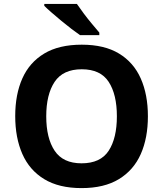

<svg xmlns="http://www.w3.org/2000/svg" viewBox="-20 -954 836 984"><path d="M738 -358Q738 -247 701.5 -164.5Q665 -82 589.5 -36Q514 10 398 10Q282 10 206.5 -36Q131 -82 94.5 -165Q58 -248 58 -359Q58 -470 94.5 -552Q131 -634 206.5 -679.5Q282 -725 399 -725Q515 -725 590 -679.5Q665 -634 701.5 -551.5Q738 -469 738 -358ZM217 -358Q217 -246 260 -181.5Q303 -117 398 -117Q495 -117 537 -181.5Q579 -246 579 -358Q579 -470 537 -534.5Q495 -599 399 -599Q303 -599 260 -534.5Q217 -470 217 -358ZM374 -934Q389 -912 409.5 -884.5Q430 -857 451.5 -831.5Q473 -806 489 -787V-774H390Q371 -787 345.5 -806.5Q320 -826 293.5 -848Q267 -870 244 -890Q221 -910 207 -924V-934Z"/></svg>

Font: BC Sans
Style: Bold
Weight: 700
Designer: Monotype Design Team
Province of B.C.
Foundry: Monotype Imaging Inc.
Version: Version 2.000;GOOG;noto-source:20170915:90ef993387c0